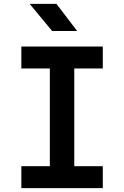

<svg xmlns="http://www.w3.org/2000/svg" viewBox="-20 -970 640 990"><path d="M249 -810H378L271 -950H133ZM90 0H510V-113H363V-617H510V-730H90V-617H237V-113H90Z"/></svg>

Font: JetBrains Mono
Style: Bold
Weight: 558
Monospace: yes
Designer: Philipp Nurullin, Konstantin Bulenkov
Foundry: JetBrains
Version: Version 2.305